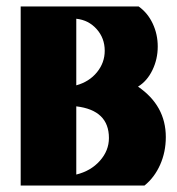

<svg xmlns="http://www.w3.org/2000/svg" viewBox="-20 -574 547 594"><path d="M44 0V-554H409Q437 -534 452.5 -501Q468 -468 468 -430Q468 -391 451.5 -357Q435 -323 407 -306Q493 -247 493 -150Q493 -104 475.5 -64.5Q458 -25 427 0ZM216 -310Q256 -321 280 -350.5Q304 -380 304 -417Q304 -456 279 -484Q254 -512 216 -516ZM216 -34Q261 -45 289 -76.5Q317 -108 317 -147Q317 -233 216 -245Z"/></svg>

Font: Tac One
Style: Regular
Weight: 400
Designer: Oluseyi Olusanya, David Udoh, Eyiyemi Adegbite, Mirko Velimirović
Version: Version 1.003; ttfautohint (v1.8.4.7-5d5b)